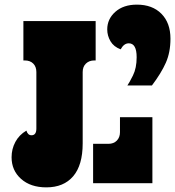

<svg xmlns="http://www.w3.org/2000/svg" viewBox="-20 -791 756 829"><path d="M30 -112Q30 -148 46.5 -178.5Q63 -209 94 -227Q100 -207 116 -207Q137 -207 137 -236V-480Q137 -503 123.5 -516.5Q110 -530 87 -530H81V-700H393V-530H387Q365 -530 351 -516.5Q337 -503 337 -480V-172Q337 -78 296 -30Q255 18 180 18Q112 18 71 -18.5Q30 -55 30 -112ZM382 0V-170H448Q471 -170 484.5 -184Q498 -198 498 -220V-285H638V0ZM530 -422Q538 -433 554 -465Q570 -497 570 -544Q570 -604 536 -604Q515 -604 501 -578Q471 -589 457 -613Q443 -637 443 -664Q443 -709 478 -740Q513 -771 571 -771Q638 -771 677 -731.5Q716 -692 716 -624Q716 -565 696 -520Q676 -475 636 -422Z"/></svg>

Font: Exile
Style: Regular
Weight: 400
Designer: Bartłomiej Rózga @rozgatype
Version: Version 1.000; ttfautohint (v1.8.4.7-5d5b)